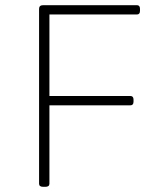

<svg xmlns="http://www.w3.org/2000/svg" viewBox="-20 -720 593 742"><path d="M147 2Q131 2 131 -10V-686Q131 -700 147 -700H509Q521 -700 521 -686V-678Q521 -664 509 -664H171V-349H484Q496 -349 496 -335V-327Q496 -313 484 -313H171V-10Q171 2 155 2Z"/></svg>

Font: Asap Semi Expanded Thin
Style: Regular
Weight: 100
Width: 6
Designer: Pablo Cosgaya
Foundry: Omnibus-Type
Version: Version 3.001; ttfautohint (v1.8.4.7-5d5b)